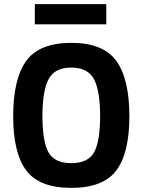

<svg xmlns="http://www.w3.org/2000/svg" viewBox="-20 -900 692 932"><path d="M466 -336Q466 -460 436 -516Q406 -572 326 -572Q246 -572 216 -516Q186 -460 186 -336Q186 -213 215.5 -160.5Q245 -108 326 -108Q407 -108 436.5 -160.5Q466 -213 466 -336ZM44 -336Q44 -517 107.5 -604.5Q171 -692 326 -692Q481 -692 544.5 -604.5Q608 -517 608 -336Q608 -157 544.5 -72.5Q481 12 326 12Q171 12 107.5 -72.5Q44 -157 44 -336ZM149 -782V-880H496V-782Z"/></svg>

Font: TitilliumText
Style: ExtraBold
Weight: 800
Designer: Accademia di Belle Arti di Urbino and others
Foundry: Accademia di Belle Arti di Urbino and others.
Version: Version 60.001